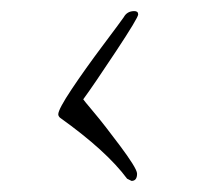

<svg xmlns="http://www.w3.org/2000/svg" viewBox="-20 -462 358 346"><path d="M85 -256Q85 -265 109 -301Q133 -337 166 -381Q199 -425 203 -431Q209 -442 222 -442Q229 -442 229 -436Q229 -430 189 -369.5Q149 -309 130 -283Q132 -280 145.5 -264Q159 -248 171 -232.5Q183 -217 196.5 -199Q210 -181 218.5 -167.5Q227 -154 227 -149Q227 -136 217 -136L209 -140Q172 -190 88 -250Q85 -253 85 -256Z"/></svg>

Font: Bilbo Swash Caps
Style: Regular
Weight: 400
Designer: Robert E. Leuschke
Foundry: Robert E. Leuschke
Version: Version 1.003